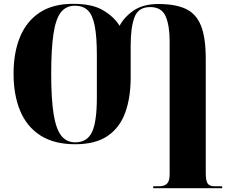

<svg xmlns="http://www.w3.org/2000/svg" viewBox="-20 -745 1217 1005"><path d="M782 240V230H813Q840 230 854 216.5Q868 203 868 167V-530Q868 -611 847 -659.5Q826 -708 766 -708Q704 -708 684 -655Q664 -602 664 -508V-340Q664 -234 635.5 -155.5Q607 -77 543.5 -33.5Q480 10 374 10Q263 10 191.5 -36Q120 -82 85.5 -165Q51 -248 51 -359Q51 -470 85 -552Q119 -634 188 -679.5Q257 -725 363 -725Q463 -725 520 -691Q577 -657 606 -610Q631 -657 680.5 -690.5Q730 -724 809 -724Q898 -724 952.5 -698.5Q1007 -673 1032 -610.5Q1057 -548 1057 -437V161Q1057 200 1066.5 215Q1076 230 1103 230H1143V240ZM374 0Q436 0 461.5 -53.5Q487 -107 487 -235V-457Q487 -552 476 -609Q465 -666 440 -690.5Q415 -715 372 -715Q326 -715 299 -681Q272 -647 260 -568.5Q248 -490 248 -358Q248 -228 260.5 -149Q273 -70 300.5 -35Q328 0 374 0Z"/></svg>

Font: Noto Serif Display SemiCondensed Black
Style: Regular
Weight: 900
Width: 4
Designer: Monotype Design Team
Foundry: Monotype Imaging Inc.
Version: Version 2.009